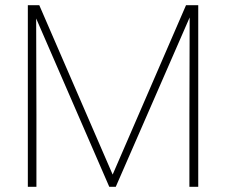

<svg xmlns="http://www.w3.org/2000/svg" viewBox="-20 -718 867 738"><path d="M695 -698H742V0H708V-276L709 -651L425 0H400L119 -647L120 -277V0H87V-698H131L413 -47Z"/></svg>

Font: Freesentation 1 Thin
Style: Regular
Weight: 250
Designer: glyphs from Roboto by Christian Robertson / Hangul glyphs from Noto Sans CJK(Source Han Sans) by Jang Soo-young and Kang
Foundry: PT&
Version: Version 2.001